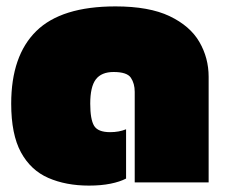

<svg xmlns="http://www.w3.org/2000/svg" viewBox="-20 -570 707 600"><path d="M258 10Q186 10 131 -14Q76 -38 45.5 -94Q15 -150 15 -246Q15 -396 93.5 -473Q172 -550 341 -550Q446 -550 510 -519.5Q574 -489 603 -439Q632 -389 632 -330V0H401V-283Q401 -309 389 -327Q377 -345 335 -345Q297 -345 279.5 -322Q262 -299 262 -246Q262 -197 274 -177Q286 -157 324 -157Q352 -157 374 -166V-12Q355 -2 325.5 4Q296 10 258 10Z"/></svg>

Font: Kanit Black
Style: Regular
Weight: 900
Designer: Katatrad Team
Foundry: CadsonDemak
Version: Version 2.000; ttfautohint (v1.8.3)